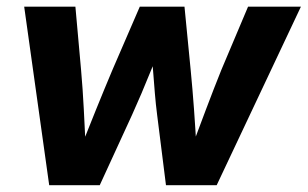

<svg xmlns="http://www.w3.org/2000/svg" viewBox="-20 -542 901 562"><path d="M124 0 50.8 -522.5H200.7L217.3 -337.4Q222.2 -282.2 225.3 -221.9Q228.5 -161.6 231.4 -99.6H212.4Q236.8 -161.1 261.2 -221.4Q285.6 -281.7 309.1 -337.4L389.2 -522.5H520L538.1 -337.4Q543.5 -282.2 547.9 -221.9Q552.2 -161.6 555.7 -99.6H537.1Q560.1 -161.1 582.8 -221.4Q605.5 -281.7 627.9 -337.4L706.1 -522.5H860.8L614.3 0H465.8L439.9 -206.1Q436 -236.3 433.3 -269Q430.7 -301.8 428 -335.7Q425.3 -369.6 422.4 -401.4H449.2Q435.5 -369.6 421.9 -335.7Q408.2 -301.8 394.3 -269Q380.4 -236.3 366.7 -206.1L272 0Z"/></svg>

Font: Inter 28pt
Style: Bold Italic
Weight: 700
Italic angle: -9.3988°
Designer: Rasmus Andersson
Foundry: rsms
Version: Version 4.001;git-66647c0bb